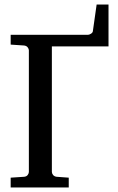

<svg xmlns="http://www.w3.org/2000/svg" viewBox="-20 -824 519 844"><path d="M457 -620.1H208V-67.9Q208 -62 213.1 -55.2Q218.3 -48.3 229 -46.9L282.2 -43V0H26.9V-43L85.9 -46.9Q96.7 -47.9 101.8 -54.9Q106.9 -62 106.9 -67.9V-603Q106.9 -608.9 101.8 -615.7Q96.7 -622.6 85.9 -624L26.9 -627.9V-670.9H366.2Q372.1 -670.9 379.9 -675.8Q387.7 -680.7 388.2 -687L404.8 -804.2H457Z"/></svg>

Font: Charis
Style: Regular
Weight: 400
Designer: Walt Agee, Miriam Martin, Annie Olsen, Victor Gaultney, Lorna Priest, Alan Ward, Bob Hallissy, Martin Hosken, Sharon Cor
Foundry: SIL Global
Version: Version 7.000